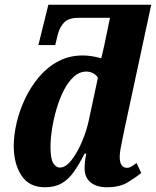

<svg xmlns="http://www.w3.org/2000/svg" viewBox="-20 -780 658 810"><path d="M169 10Q103 10 70.5 -39.5Q38 -89 38 -164Q38 -211 50.5 -263.5Q63 -316 87 -366Q111 -416 146 -457Q181 -498 227 -522Q273 -546 329 -546Q366 -546 407 -534Q411 -549 414 -562.5Q417 -576 420 -589L444 -705H314Q271 -705 252.5 -687Q234 -669 225 -639L213 -590H142L184 -760H618L503 -225Q501 -213 496.5 -193Q492 -173 488.5 -152Q485 -131 485 -118Q485 -94 493.5 -83Q502 -72 515 -72Q526 -72 534.5 -77.5Q543 -83 556 -92L576 -50Q552 -31 518.5 -10.5Q485 10 430 10Q388 10 362.5 -10.5Q337 -31 337 -69Q337 -83 338.5 -98Q340 -113 344 -132H337Q314 -87 291.5 -55Q269 -23 240 -6.5Q211 10 169 10ZM233 -73Q257 -73 282 -105Q307 -137 327.5 -186Q348 -235 358 -288L393 -452Q385 -465 372 -471.5Q359 -478 344 -478Q315 -478 291 -456Q267 -434 249 -398.5Q231 -363 218.5 -320.5Q206 -278 199.5 -236Q193 -194 193 -161Q193 -111 204.5 -92Q216 -73 233 -73Z"/></svg>

Font: Noto Serif Condensed ExtraBold
Style: Italic
Weight: 800
Width: 3
Italic angle: -12°
Designer: Monotype Design Team
Foundry: Monotype Imaging Inc.
Version: Version 2.014; ttfautohint (v1.8.4.7-5d5b)